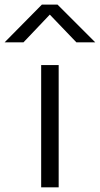

<svg xmlns="http://www.w3.org/2000/svg" viewBox="-91 -805 430 825"><path d="M0 0ZM-71.3 -623 88.9 -785.2H156.2L318.4 -623H237.3L123 -742.2L9.8 -623ZM85.9 0V-525.4H161.1V0Z"/></svg>

Font: Batunionen A1
Style: Regular
Weight: 400
Designer: HanYang I&C Co.,Ltd.
Foundry: HanYang I&C Co.,Ltd.
Version: Version 2.50; ttfautohint (v1.6)